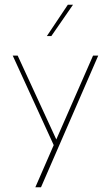

<svg xmlns="http://www.w3.org/2000/svg" viewBox="-20 -614 471 815"><path d="M130 181 208 2 34 -378H55L219 -22L375 -378H397L154 181ZM290 -594 198 -461H179L268 -594Z"/></svg>

Font: Synthetic Thin
Style: Regular
Weight: 100
Designer: Santiago Orozco
Foundry: Typemade
Version: Version 2.000; ttfautohint (v1.8.4.7-5d5b)